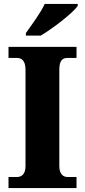

<svg xmlns="http://www.w3.org/2000/svg" viewBox="-20 -951 429 971"><path d="M111 -784V-771H186C249 -808 349 -886 373 -921V-931H206C186 -886 139 -824 111 -784ZM23 0H367V-56H321C299 -56 280 -71 280 -112V-599C280 -645 296 -658 321 -658H367V-714H23V-658H67C88 -658 109 -645 109 -599V-111C109 -69 88 -56 67 -56H23Z"/></svg>

Font: Noto Serif Tamil SemiCondensed ExtraBold
Style: Regular
Weight: 800
Width: 4
Designer: Indian Type Foundry, Tom Grace, and the Monotype Design Team
Foundry: Monotype Imaging Inc.
Version: Version 2.004